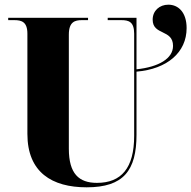

<svg xmlns="http://www.w3.org/2000/svg" viewBox="-20 -790 817 820"><path d="M350 10C508 10 563 -62 563 -215V-484C694 -495 777 -566 777 -670C777 -737 742 -770 699 -770C661 -770 632 -744 632 -706C632 -638 719 -666 719 -594C719 -540 658 -504 563 -494V-714H440V-704H498C530 -704 553 -697 553 -646V-210C553 -72 498 -9 394 -9C317 -9 274 -48 274 -155V-642C274 -697 300 -704 330 -704H356V-714H15V-704H41C72 -704 97 -697 97 -646V-218C97 -54 202 10 350 10Z"/></svg>

Font: Noto Serif Display Condensed Black
Style: Regular
Weight: 900
Width: 3
Designer: Monotype Design Team
Foundry: Monotype Imaging Inc.
Version: Version 2.009